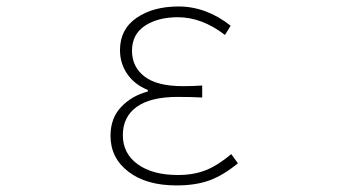

<svg xmlns="http://www.w3.org/2000/svg" viewBox="-20 -560 1040 593"><path d="M525.4 12.7Q431.6 12.7 376.5 -29.8Q321.3 -72.3 321.3 -140.6Q321.3 -195.3 354.5 -230Q387.7 -264.6 436.5 -277.3V-282.2Q395.5 -298.8 373 -331.5Q350.6 -364.3 350.6 -405.3Q350.6 -469.7 401.9 -504.9Q453.1 -540 531.2 -540Q617.2 -540 692.4 -480.5L674.8 -452.1Q603.5 -506.8 529.3 -506.8Q467.8 -506.8 427.7 -480.5Q387.7 -454.1 387.7 -403.3Q387.7 -353.5 426.3 -323.7Q464.8 -293.9 544.9 -293.9Q577.1 -293.9 604.5 -295.9V-258.8Q573.2 -260.7 528.3 -260.7Q445.3 -260.7 402.3 -230Q359.4 -199.2 359.4 -142.6Q359.4 -85.9 405.3 -52.7Q451.2 -19.5 529.3 -19.5Q578.1 -19.5 615.2 -34.2Q652.3 -48.8 694.3 -84L714.8 -55.7Q669.9 -18.6 627 -2.9Q584 12.7 525.4 12.7Z"/></svg>

Font: GenEi Gothic M ExtraLight
Style: Regular
Weight: 200
Designer: o_tamon (Modified); [Source Han Sans]
Ryoko NISHIZUKA  (kana & ideographs); Paul D. Hunt (Latin, Greek & Cyrillic); Wenl
Version: Version 1.1a;Original Version 1.004